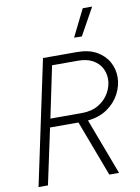

<svg xmlns="http://www.w3.org/2000/svg" viewBox="-104 -1056 820 1125"><g transform="rotate(-10 306.0 -493.5)"><path d="M435 -825 389 -826 469 -987H525ZM32 0 189 -740H389Q461 -740 507.5 -713.5Q554 -687 577 -645Q600 -603 600 -555Q600 -505 575 -456.5Q550 -408 502 -374.5Q454 -341 385 -334L511 0H453L328 -332H159L88 0ZM388 -689H234L170 -383H357Q417 -383 458.5 -408.5Q500 -434 521.5 -473.5Q543 -513 543 -553Q543 -589 526.5 -619.5Q510 -650 475.5 -669.5Q441 -689 388 -689Z"/></g></svg>

Font: Be Vietnam Pro ExtraLight
Style: Italic
Weight: 200
Italic angle: -12°
Designer: Lam Bao, Tony Le, Vietanh Nguyen
Foundry: Yellow Type Foundry
Version: Version 1.002; ttfautohint (v1.8.3)